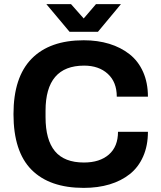

<svg xmlns="http://www.w3.org/2000/svg" viewBox="-20 -892 773 924"><path d="M203.1 -872.1H321.8L382.8 -803.2L441.9 -872.1H562L451.2 -738.8H314.9ZM382.8 12.2Q218.3 12.2 131.6 -75.2Q44.9 -162.6 44.9 -342.8Q44.9 -520.5 132.1 -609.4Q219.2 -698.2 382.8 -698.2Q449.7 -698.2 505.6 -681.2Q561.5 -664.1 603.5 -631.1Q645.5 -598.1 668.7 -545.9Q691.9 -493.7 691.9 -426.8H542Q542 -497.1 498.8 -536.6Q455.6 -576.2 384.8 -576.2Q199.2 -576.2 199.2 -358.9V-328.1Q199.2 -218.8 244.4 -164.3Q289.6 -109.9 383.8 -109.9Q460 -109.9 503.9 -148.2Q547.9 -186.5 547.9 -257.8H691.9Q691.9 -190.9 668.9 -138.9Q646 -86.9 604.7 -54.2Q563.5 -21.5 507.3 -4.6Q451.2 12.2 382.8 12.2Z"/></svg>

Font: Archivo
Style: Bold
Weight: 700
Designer: Hector Gatti
Foundry: Omnibus-Type
Version: Version 2.001